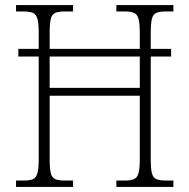

<svg xmlns="http://www.w3.org/2000/svg" viewBox="-20 -734 744 754"><path d="M43 0V-25H74Q97 -25 109.5 -30.5Q122 -36 127 -54Q132 -72 132 -109V-512H52V-542H132V-605Q132 -642 127 -660Q122 -678 109 -683.5Q96 -689 71 -689H43V-714H267V-689H234Q210 -689 197 -683.5Q184 -678 179.5 -660Q175 -642 175 -605V-542H529V-604Q529 -642 524 -660Q519 -678 506 -683.5Q493 -689 469 -689H437V-714H661V-689H631Q607 -689 594 -683.5Q581 -678 576.5 -660Q572 -642 572 -604V-542H652V-512H572V-108Q572 -72 576.5 -54Q581 -36 594 -30.5Q607 -25 631 -25H661V0H437V-25H470Q493 -25 506 -30.5Q519 -36 524 -54Q529 -72 529 -109V-358H175V-109Q175 -72 179.5 -54Q184 -36 197 -30.5Q210 -25 233 -25H267V0ZM175 -389H529V-512H175Z"/></svg>

Font: Noto Serif Georgian SemiCondensed ExtraLight
Style: Regular
Weight: 200
Width: 4
Designer: Monotype Design Team, Akaki Razmadze
Foundry: Google LLC
Version: Version 2.003; ttfautohint (v1.8.4.7-5d5b)